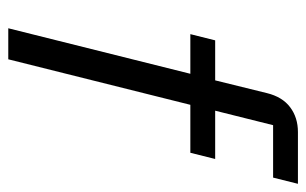

<svg xmlns="http://www.w3.org/2000/svg" viewBox="-158 -582 740 464"><g transform="rotate(90 212.0 -350.0)"><path d="M48.3 0 158.3 -440H62.5L77.5 -500H174.2L205 -625Q214.2 -662.5 239.2 -681.2Q264.2 -700 299.2 -700H424.2L409.2 -640H282.5L247.5 -500H364.2L349.2 -440H233.3L123.3 0Z"/></g></svg>

Font: Funnel Sans Light
Style: Italic
Weight: 300
Italic angle: -14.036°
Designer: NORD ID, Kristian Moeller
Foundry: Dicotype
Version: Version 1.000